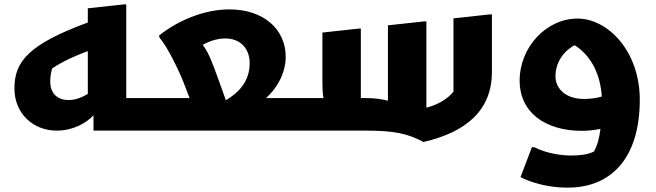

<svg xmlns="http://www.w3.org/2000/svg" viewBox="-20 -598 3003 879"><path d="M558 -149V-578H547L382 -560V-495C114 -396 46 -318 46 -194C46 -76 134 0 239 0C317 0 376 -36 408 -70V0H666L686 -20V-149ZM210 -225C210 -245 213 -266 219 -285C271 -319 325 -343 382 -364V-168C352 -150 323 -140 294 -140C244 -140 210 -169 210 -225Z M1198 -149C1250 -195 1288 -266 1288 -338C1288 -463 1188 -555 1030 -555C912 -555 791 -502 708 -435L711 -424C744 -389 800 -273 819 -224L848 -149H666L646 -129V0H1352L1372 -20V-149ZM1014 -139 983 -226C952 -311 937 -354 908 -393C936 -408 972 -422 1012 -422C1078 -422 1123 -378 1123 -309C1123 -225 1073 -174 1014 -139Z M2221 -532 2056 -514V-178C2029 -146 1987 -119 1932 -105V-500H1921L1756 -482V-137C1726 -145 1693 -149 1656 -149H1632V-467H1621L1456 -449V-226C1456 -195 1457 -168 1461 -149H1349L1329 -129V0H1655C1784 0 1845 13 1919 52C2114 7 2232 -93 2232 -268V-532Z M2624 -513C2482 -513 2359 -383 2359 -229C2359 -81 2479 1 2644 1C2670 1 2700 -2 2729 -8C2723 39 2713 72 2699 96C2669 110 2636 114 2593 114C2550 114 2481 104 2426 76H2415L2363 213C2363 213 2449 261 2579 261C2783 261 2909 120 2909 -141C2909 -365 2762 -513 2624 -513ZM2523 -249C2523 -305 2553 -360 2611 -391C2691 -340 2729 -252 2735 -156C2708 -148 2678 -145 2654 -145C2563 -145 2523 -198 2523 -249Z"/></svg>

Font: Kufam Arabic Latin Roman Bold
Style: Regular
Weight: 700
Designer: Wael Morcos & Artur Schmal
Version: Version 1.200;PS 001.200;hotconv 1.0.88;makeotf.lib2.5.64775